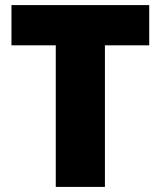

<svg xmlns="http://www.w3.org/2000/svg" viewBox="-20 -734 631 754"><path d="M392 0V-556H566V-714H25V-556H199V0Z"/></svg>

Font: Noto Sans Kannada Black
Style: Regular
Weight: 900
Designer: Jelle Bosma - Monotype Design Team
Foundry: Monotype Imaging Inc.
Version: Version 2.005